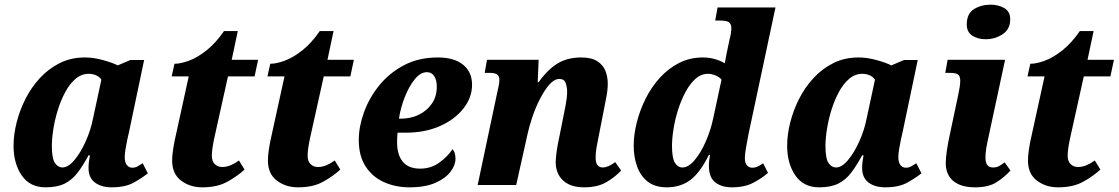

<svg xmlns="http://www.w3.org/2000/svg" viewBox="-20 -792 4789 822"><path d="M175 10Q108 10 73 -41Q38 -92 38 -168Q38 -215 51 -267Q64 -319 89 -368.5Q114 -418 151 -458Q188 -498 236 -522Q284 -546 344 -546Q381 -546 422 -534.5Q463 -523 484 -512L538 -535H597L532 -225Q529 -214 525 -194.5Q521 -175 517.5 -154.5Q514 -134 514 -120Q514 -97 523 -85.5Q532 -74 546 -74Q559 -74 568.5 -79.5Q578 -85 591 -93L613 -50Q588 -30 552 -10Q516 10 458 10Q414 10 386.5 -10.5Q359 -31 359 -73Q359 -96 365 -127H359Q336 -84 312.5 -53Q289 -22 257 -6Q225 10 175 10ZM247 -75Q272 -75 298.5 -106.5Q325 -138 347 -187Q369 -236 379 -288L414 -451Q405 -464 390.5 -470Q376 -476 360 -476Q329 -476 304 -455Q279 -434 260 -399Q241 -364 228 -322.5Q215 -281 208.5 -240Q202 -199 202 -167Q202 -114 215 -94.5Q228 -75 247 -75Z M846 10Q793 10 755 -19Q717 -48 717 -105Q717 -124 720.5 -148Q724 -172 728 -191L788 -465H715L727 -519Q754 -519 790 -532.5Q826 -546 865 -577Q904 -608 939 -659H998L972 -536H1085L1070 -465H956L897 -199Q887 -152 887 -125Q887 -102 899.5 -89.5Q912 -77 931 -77Q950 -77 968.5 -85Q987 -93 1003 -105L1027 -66Q994 -36 951.5 -13Q909 10 846 10Z M1256 10Q1203 10 1165 -19Q1127 -48 1127 -105Q1127 -124 1130.5 -148Q1134 -172 1138 -191L1198 -465H1125L1137 -519Q1164 -519 1200 -532.5Q1236 -546 1275 -577Q1314 -608 1349 -659H1408L1382 -536H1495L1480 -465H1366L1307 -199Q1297 -152 1297 -125Q1297 -102 1309.5 -89.5Q1322 -77 1341 -77Q1360 -77 1378.5 -85Q1397 -93 1413 -105L1437 -66Q1404 -36 1361.5 -13Q1319 10 1256 10Z M1733 10Q1674 10 1624.5 -12Q1575 -34 1545.5 -79Q1516 -124 1516 -193Q1516 -249 1538 -310.5Q1560 -372 1603 -425.5Q1646 -479 1709 -512.5Q1772 -546 1855 -546Q1924 -546 1962.5 -515Q2001 -484 2001 -429Q2001 -375 1964.5 -328Q1928 -281 1864 -252.5Q1800 -224 1718 -224H1682Q1681 -214 1680.5 -203.5Q1680 -193 1680 -183Q1680 -129 1704.5 -99.5Q1729 -70 1779 -70Q1825 -70 1861 -96Q1897 -122 1917 -153Q1930 -141 1930 -112Q1930 -85 1909 -57Q1888 -29 1844.5 -9.5Q1801 10 1733 10ZM1696 -284Q1739 -284 1773.5 -301Q1808 -318 1829 -348.5Q1850 -379 1850 -421Q1850 -449 1839 -466Q1828 -483 1808 -483Q1780 -483 1755.5 -452.5Q1731 -422 1713 -376.5Q1695 -331 1688 -284Z M2481 10Q2422 10 2390.5 -19.5Q2359 -49 2359 -99Q2360 -120 2363.5 -146Q2367 -172 2375 -208L2391 -288Q2395 -307 2401.5 -341Q2408 -375 2408 -400Q2408 -418 2402 -436Q2396 -454 2375 -454Q2353 -454 2332 -430Q2311 -406 2292 -369Q2273 -332 2259.5 -292Q2246 -252 2239 -220L2190 0H2025L2109 -397Q2112 -410 2115 -424.5Q2118 -439 2118 -450Q2118 -465 2109 -472.5Q2100 -480 2076 -480H2055L2065 -536H2286L2282 -440H2286Q2325 -495 2367.5 -520.5Q2410 -546 2468 -546Q2512 -546 2537 -530Q2562 -514 2572 -488.5Q2582 -463 2582 -433Q2582 -407 2575.5 -374.5Q2569 -342 2564 -315L2544 -213Q2538 -185 2534 -161.5Q2530 -138 2530 -117Q2530 -75 2561 -75Q2583 -75 2614 -98L2639 -62Q2616 -36 2577.5 -13Q2539 10 2481 10Z M2835 10Q2784 10 2753 -14.5Q2722 -39 2707.5 -79.5Q2693 -120 2693 -168Q2693 -215 2706 -267Q2719 -319 2743.5 -368.5Q2768 -418 2804 -458Q2840 -498 2886.5 -522Q2933 -546 2989 -546Q3016 -546 3040.5 -539Q3065 -532 3083 -521Q3085 -534 3089 -554Q3093 -574 3095 -583L3103 -621Q3107 -636 3109 -648.5Q3111 -661 3111 -673Q3111 -688 3101.5 -696Q3092 -704 3062 -704H3042L3052 -760H3300L3184 -215Q3179 -189 3174 -160.5Q3169 -132 3169 -115Q3169 -94 3178 -84Q3187 -74 3201 -74Q3214 -74 3226.5 -80.5Q3239 -87 3247 -93L3268 -52Q3242 -29 3205 -9.5Q3168 10 3113 10Q3070 10 3042.5 -11Q3015 -32 3015 -82Q3015 -95 3016.5 -107.5Q3018 -120 3020 -129H3015Q2977 -52 2935 -21Q2893 10 2835 10ZM2902 -75Q2927 -75 2953.5 -106Q2980 -137 3001.5 -186Q3023 -235 3034 -288L3069 -451Q3059 -463 3042.5 -469.5Q3026 -476 3012 -476Q2982 -476 2958 -455Q2934 -434 2915 -398.5Q2896 -363 2883 -322Q2870 -281 2863.5 -240Q2857 -199 2857 -167Q2857 -115 2869.5 -95Q2882 -75 2902 -75Z M3487 10Q3420 10 3385 -41Q3350 -92 3350 -168Q3350 -215 3363 -267Q3376 -319 3401 -368.5Q3426 -418 3463 -458Q3500 -498 3548 -522Q3596 -546 3656 -546Q3693 -546 3734 -534.5Q3775 -523 3796 -512L3850 -535H3909L3844 -225Q3841 -214 3837 -194.5Q3833 -175 3829.5 -154.5Q3826 -134 3826 -120Q3826 -97 3835 -85.5Q3844 -74 3858 -74Q3871 -74 3880.5 -79.5Q3890 -85 3903 -93L3925 -50Q3900 -30 3864 -10Q3828 10 3770 10Q3726 10 3698.5 -10.5Q3671 -31 3671 -73Q3671 -96 3677 -127H3671Q3648 -84 3624.5 -53Q3601 -22 3569 -6Q3537 10 3487 10ZM3559 -75Q3584 -75 3610.5 -106.5Q3637 -138 3659 -187Q3681 -236 3691 -288L3726 -451Q3717 -464 3702.5 -470Q3688 -476 3672 -476Q3641 -476 3616 -455Q3591 -434 3572 -399Q3553 -364 3540 -322.5Q3527 -281 3520.5 -240Q3514 -199 3514 -167Q3514 -114 3527 -94.5Q3540 -75 3559 -75Z M4200 -624Q4166 -624 4142.5 -639.5Q4119 -655 4119 -687Q4119 -734 4150 -753Q4181 -772 4221 -772Q4254 -772 4279.5 -757.5Q4305 -743 4305 -709Q4305 -667 4272.5 -645.5Q4240 -624 4200 -624ZM4155 10Q4094 10 4061.5 -17Q4029 -44 4029 -94Q4029 -113 4033.5 -146Q4038 -179 4049 -228L4082 -384Q4086 -402 4088.5 -418.5Q4091 -435 4091 -447Q4091 -466 4081.5 -473Q4072 -480 4046 -480H4027L4037 -536H4283L4213 -210Q4206 -179 4202.5 -157.5Q4199 -136 4199 -117Q4199 -75 4231 -75Q4246 -75 4256.5 -80.5Q4267 -86 4281 -97L4306 -62Q4282 -35 4247.5 -12.5Q4213 10 4155 10Z M4510 10Q4457 10 4419 -19Q4381 -48 4381 -105Q4381 -124 4384.5 -148Q4388 -172 4392 -191L4452 -465H4379L4391 -519Q4418 -519 4454 -532.5Q4490 -546 4529 -577Q4568 -608 4603 -659H4662L4636 -536H4749L4734 -465H4620L4561 -199Q4551 -152 4551 -125Q4551 -102 4563.5 -89.5Q4576 -77 4595 -77Q4614 -77 4632.5 -85Q4651 -93 4667 -105L4691 -66Q4658 -36 4615.5 -13Q4573 10 4510 10Z"/></svg>

Font: Noto Serif SemiCondensed ExtraBold
Style: Italic
Weight: 800
Width: 4
Italic angle: -12°
Designer: Monotype Design Team
Foundry: Monotype Imaging Inc.
Version: Version 2.014; ttfautohint (v1.8.4.7-5d5b)